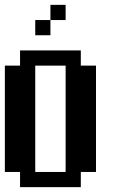

<svg xmlns="http://www.w3.org/2000/svg" viewBox="-20 -770 540 790"><path d="M250 -687.5V-750H187.5V-687.5ZM187.5 -625V-687.5H125V-625ZM312.5 0V-62.5H375V-500H312.5V-562.5H62.5V-500H0V-62.5H62.5V0ZM125 -62.5V-500H250V-62.5Z"/></svg>

Font: Chicago Kare
Style: Regular
Weight: 400
Designer: Duane King
Version: Version 1.001;hotconv 1.0.109;makeotfexe 2.5.65596